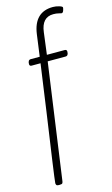

<svg xmlns="http://www.w3.org/2000/svg" viewBox="-143 -804 619 1062"><g transform="rotate(-15 166.5 -273.0)"><path d="M54 207Q44 207 41 202.5Q38 198 38 192Q38 188 42.5 153.5Q47 119 55 63Q63 7 73 -61.5Q83 -130 93.5 -203.5Q104 -277 113.5 -346Q123 -415 131 -470H80Q68 -470 68 -482Q68 -506 85 -506H136L153 -631Q170 -753 277 -753Q294 -753 312.5 -747.5Q331 -742 331 -736Q331 -730 327 -718.5Q323 -707 315 -707Q312 -707 299.5 -710.5Q287 -714 269 -714Q203 -714 193 -631L177 -506H279Q291 -506 291 -494Q291 -470 274 -470H172L79 192Q78 199 75 203Q72 207 58 207Z"/></g></svg>

Font: Asap Semi Condensed Semi Condensed Thin
Style: Italic
Weight: 100
Width: 4
Italic angle: -6°
Designer: Pablo Cosgaya
Foundry: Omnibus-Type
Version: Version 3.001; ttfautohint (v1.8.4.7-5d5b)